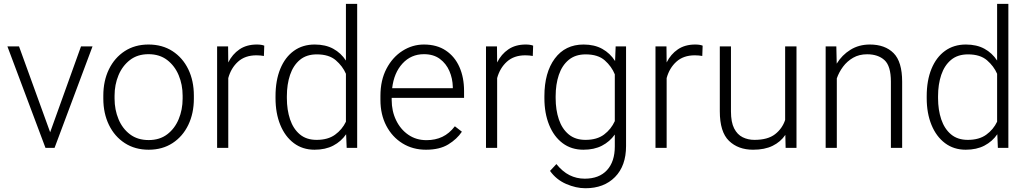

<svg xmlns="http://www.w3.org/2000/svg" viewBox="-20 -770 5349 1000"><path d="M79.1 -528.3 241.2 -81.1 401.9 -528.3H461.9L264.2 0H216.8L18.6 -528.3Z M518.1 -256.3V-272Q518.1 -349.1 547.4 -409.2Q576.7 -469.2 629.6 -503.7Q682.6 -538.1 753.4 -538.1Q825.2 -538.1 878.4 -503.7Q931.6 -469.2 960.7 -409.2Q989.7 -349.1 989.7 -272V-256.3Q989.7 -179.7 960.7 -119.4Q931.6 -59.1 878.7 -24.7Q825.7 9.8 754.4 9.8Q683.1 9.8 629.9 -24.7Q576.7 -59.1 547.4 -119.4Q518.1 -179.7 518.1 -256.3ZM576.7 -272V-256.3Q576.7 -198.7 597.2 -149.4Q617.7 -100.1 657.2 -70.3Q696.8 -40.5 754.4 -40.5Q811.5 -40.5 850.8 -70.3Q890.1 -100.1 910.6 -149.4Q931.2 -198.7 931.2 -256.3V-272Q931.2 -329.1 910.6 -378.2Q890.1 -427.2 850.6 -457.5Q811 -487.8 753.4 -487.8Q696.3 -487.8 657 -457.5Q617.7 -427.2 597.2 -378.2Q576.7 -329.1 576.7 -272Z M1356.4 -532.2 1354.5 -478.5Q1345.2 -480 1335.9 -481Q1326.7 -481.9 1315.4 -481.9Q1256.3 -481.9 1219.7 -448.7Q1183.1 -415.5 1168.9 -363.3V0H1110.8V-528.3H1168L1168.9 -444.8Q1190.4 -487.8 1227.3 -512.9Q1264.2 -538.1 1317.9 -538.1Q1341.8 -538.1 1356.4 -532.2Z M1415 -258.8V-269Q1415 -351.1 1439.9 -411.6Q1464.8 -472.2 1510.5 -505.1Q1556.2 -538.1 1619.1 -538.1Q1675.3 -538.1 1715.6 -516.1Q1755.9 -494.1 1781.7 -454.6V-750H1840.3V0H1785.6L1782.7 -70.8Q1756.8 -33.2 1715.8 -11.7Q1674.8 9.8 1618.2 9.8Q1556.2 9.8 1510.5 -24.4Q1464.8 -58.6 1439.9 -119.4Q1415 -180.2 1415 -258.8ZM1474.1 -269V-258.8Q1474.1 -197.8 1490.7 -148.4Q1507.3 -99.1 1541.5 -70.3Q1575.7 -41.5 1628.9 -41.5Q1688 -41.5 1725.1 -68.4Q1762.2 -95.2 1781.7 -136.2V-385.7Q1764.6 -425.3 1729 -456.1Q1693.4 -486.8 1629.9 -486.8Q1576.2 -486.8 1541.7 -458Q1507.3 -429.2 1490.7 -379.9Q1474.1 -330.6 1474.1 -269Z M2198.7 9.8Q2129.9 9.8 2076.2 -23.4Q2022.5 -56.6 1991.9 -115.2Q1961.4 -173.8 1961.4 -249.5V-270.5Q1961.4 -352.1 1992.9 -412.1Q2024.4 -472.2 2076.2 -505.1Q2127.9 -538.1 2188 -538.1Q2255.4 -538.1 2302 -506.8Q2348.6 -475.6 2372.8 -421.1Q2397 -366.7 2397 -295.9V-260.3H2020V-249.5Q2020 -191.4 2043 -143.8Q2065.9 -96.2 2106.7 -68.1Q2147.5 -40 2201.2 -40Q2247.6 -40 2283.9 -57.4Q2320.3 -74.7 2349.1 -112.3L2385.7 -84Q2359.9 -45.4 2314.7 -17.8Q2269.5 9.8 2198.7 9.8ZM2188 -487.8Q2121.1 -487.8 2076.4 -439.2Q2031.7 -390.6 2022.5 -310.5H2338.4V-316.9Q2337.4 -361.3 2320.6 -400.1Q2303.7 -439 2270.8 -463.4Q2237.8 -487.8 2188 -487.8Z M2756.8 -532.2 2754.9 -478.5Q2745.6 -480 2736.3 -481Q2727.1 -481.9 2715.8 -481.9Q2656.7 -481.9 2620.1 -448.7Q2583.5 -415.5 2569.3 -363.3V0H2511.2V-528.3H2568.4L2569.3 -444.8Q2590.8 -487.8 2627.7 -512.9Q2664.6 -538.1 2718.3 -538.1Q2742.2 -538.1 2756.8 -532.2Z M2815.4 -258.8V-269Q2815.4 -392.1 2869.6 -465.1Q2923.8 -538.1 3019.5 -538.1Q3076.2 -538.1 3116.9 -515.4Q3157.7 -492.7 3183.6 -452.1L3186.5 -528.3H3240.7V-9.3Q3240.7 93.8 3183.1 152.1Q3125.5 210.4 3029.3 210.4Q2980 210.4 2928.5 188Q2877 165.5 2844.7 120.1L2877.9 84.5Q2909.7 124 2946.3 142.3Q2982.9 160.6 3025.4 160.6Q3100.6 160.6 3141.4 116.2Q3182.1 71.8 3182.1 -7.3V-69.3Q3155.8 -32.2 3115.2 -11.2Q3074.7 9.8 3018.6 9.8Q2955.6 9.8 2910.2 -24.4Q2864.7 -58.6 2840.1 -119.4Q2815.4 -180.2 2815.4 -258.8ZM2874 -269V-258.8Q2874 -197.8 2890.6 -148.4Q2907.2 -99.1 2941.7 -70.3Q2976.1 -41.5 3029.3 -41.5Q3089.4 -41.5 3126.2 -69.3Q3163.1 -97.2 3182.1 -139.2V-382.8Q3165.5 -423.8 3130.1 -455.3Q3094.7 -486.8 3030.3 -486.8Q2976.6 -486.8 2941.9 -458Q2907.2 -429.2 2890.6 -379.9Q2874 -330.6 2874 -269Z M3639.6 -532.2 3637.7 -478.5Q3628.4 -480 3619.1 -481Q3609.9 -481.9 3598.6 -481.9Q3539.6 -481.9 3502.9 -448.7Q3466.3 -415.5 3452.1 -363.3V0H3394V-528.3H3451.2L3452.1 -444.8Q3473.6 -487.8 3510.5 -512.9Q3547.4 -538.1 3601.1 -538.1Q3625 -538.1 3639.6 -532.2Z M4071.8 0 4070.3 -67.4Q4045.9 -31.2 4004.4 -10.7Q3962.9 9.8 3902.3 9.8Q3824.7 9.8 3776.9 -36.4Q3729 -82.5 3729 -190.4V-528.3H3787.1V-189.5Q3787.1 -133.3 3803.7 -101.1Q3820.3 -68.8 3848.1 -55.2Q3876 -41.5 3909.2 -41.5Q3979 -41.5 4016.8 -71Q4054.7 -100.6 4069.3 -145.5V-528.3H4128.4V0Z M4496.1 -487.3Q4454.6 -487.3 4423.3 -469.2Q4392.1 -451.2 4370.8 -422.6Q4349.6 -394 4338.4 -361.8V0H4280.3V-528.3H4335.9L4337.9 -438.5Q4365.2 -483.4 4409.4 -510.7Q4453.6 -538.1 4510.3 -538.1Q4589.4 -538.1 4634 -493.4Q4678.7 -448.7 4678.7 -344.2V0H4620.1V-344.7Q4620.1 -426.3 4586.7 -456.8Q4553.2 -487.3 4496.1 -487.3Z M4806.6 -258.8V-269Q4806.6 -351.1 4831.5 -411.6Q4856.4 -472.2 4902.1 -505.1Q4947.8 -538.1 5010.7 -538.1Q5066.9 -538.1 5107.2 -516.1Q5147.5 -494.1 5173.3 -454.6V-750H5231.9V0H5177.2L5174.3 -70.8Q5148.4 -33.2 5107.4 -11.7Q5066.4 9.8 5009.8 9.8Q4947.8 9.8 4902.1 -24.4Q4856.4 -58.6 4831.5 -119.4Q4806.6 -180.2 4806.6 -258.8ZM4865.7 -269V-258.8Q4865.7 -197.8 4882.3 -148.4Q4898.9 -99.1 4933.1 -70.3Q4967.3 -41.5 5020.5 -41.5Q5079.6 -41.5 5116.7 -68.4Q5153.8 -95.2 5173.3 -136.2V-385.7Q5156.2 -425.3 5120.6 -456.1Q5085 -486.8 5021.5 -486.8Q4967.8 -486.8 4933.3 -458Q4898.9 -429.2 4882.3 -379.9Q4865.7 -330.6 4865.7 -269Z"/></svg>

Font: Vazirmatn RD UI ExtraLight
Style: Regular
Weight: 200
Designer: Saber Rastikerdar
Foundry: Saber Rastikerdar
Version: Version 33.003